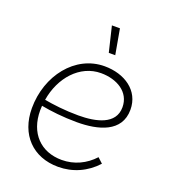

<svg xmlns="http://www.w3.org/2000/svg" viewBox="-133 -818 815 921"><g transform="rotate(20 274.5 -357.0)"><path d="M269 6C343 6 411 -24 462 -80L436 -104C394 -58 337 -31 274 -31C166 -31 96 -104 96 -219L97 -243C145 -234 209 -226 281 -226C389 -226 502 -255 502 -370C502 -468 417 -524 315 -524C165 -524 55 -382 55 -216C55 -81 140 6 269 6ZM311 -591H344L321 -720H280ZM101 -275C120 -393 202 -487 310 -487C391 -487 462 -446 462 -368C462 -280 366 -259 276 -259C207 -259 146 -267 101 -275Z"/></g></svg>

Font: Fixel Text 20240404 ExtraLight
Style: Italic
Weight: 200
Width: 4
Italic angle: -10°
Designer: AlfaBravo + MacPaw
Foundry: Kyrylo Tkachov, Marchela Mozhyna, Serhii Makarenko, Maria Weinstein, Zakhar Kryvoshyya
Version: Version 1.211;Glyphs 3.2 (3225)